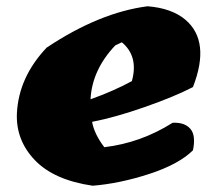

<svg xmlns="http://www.w3.org/2000/svg" viewBox="-20 -593 685 613"><path d="M531 -201Q569 -203 587.5 -182Q606 -161 596 -113Q550 -68 456 -37.5Q362 -7 276 0Q152 -18 91 -82Q30 -146 34 -232Q40 -347 129 -441Q297 -553 451 -573Q528 -567 572 -530Q653 -461 596 -315Q536 -284 441.5 -251Q347 -218 274 -204Q281 -165 313 -123Q430 -137 531 -201ZM369 -458 348 -448Q274 -370 269 -276Q342 -302 401 -334Q423 -413 369 -458Z"/></svg>

Font: Tillana ExtraBold
Style: Regular
Weight: 800
Designer: Lipi Raval (Devanagari, Latin), Jonny Pinhorn (Latin)
Foundry: Indian Type Foundry
Version: Version 2.003;PS 1.0;hotconv 1.0.79;makeotf.lib2.5.61930; tt